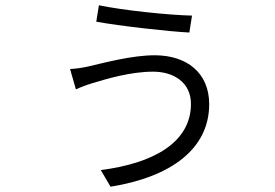

<svg xmlns="http://www.w3.org/2000/svg" viewBox="-20 -653 1040 726"><path d="M702 -260C702 -114 559 -35 361 -10L398 53C628 16 771 -91 771 -259C771 -378 686 -444 565 -444C478 -444 372 -415 315 -402C294 -397 267 -393 245 -392L267 -315C282 -322 307 -332 331 -339C384 -355 474 -382 559 -382C636 -382 702 -342 702 -260ZM354 -633 344 -571C431 -555 616 -534 696 -530L706 -594C616 -596 446 -614 354 -633Z"/></svg>

Font: Noto Sans CJK JP DemiLight
Style: Regular
Weight: 350
Designer: Ryoko NISHIZUKA (kana & ideographs); Paul D. Hunt (Latin, Greek & Cyrillic); Wenlong ZHANG (bopomofo); Sandoll Communica
Foundry: Adobe Systems Incorporated
Version: Version 1.004;PS 1.004;hotconv 1.0.82;makeotf.lib2.5.63406